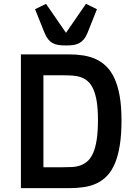

<svg xmlns="http://www.w3.org/2000/svg" viewBox="-20 -980 709 1000"><path d="M88.9 -696.8H338.9Q377.4 -696.8 412.8 -691.4Q448.2 -686 478.5 -672.4Q508.8 -658.7 533.7 -634.3Q558.6 -609.9 576.2 -571.8Q593.8 -533.7 603.3 -480Q612.8 -426.3 612.8 -354Q612.8 -279.3 604 -223.9Q595.2 -168.5 578.6 -129.2Q562 -89.8 538.1 -64.7Q514.2 -39.6 483.6 -25.1Q453.1 -10.7 416.7 -5.4Q380.4 0 338.9 0H88.9ZM307.1 -108.9Q332 -108.9 355.5 -110.1Q378.9 -111.3 399.2 -118.7Q419.4 -126 436.3 -140.9Q453.1 -155.8 465.1 -183.1Q477.1 -210.4 483.6 -252.2Q490.2 -293.9 490.2 -355Q490.2 -411.6 483.9 -450.9Q477.5 -490.2 465.8 -516.1Q454.1 -542 437.7 -556.4Q421.4 -570.8 400.9 -577.9Q380.4 -585 356.7 -586.4Q333 -587.9 307.1 -587.9H206.1V-108.9ZM323.7 -743.2Q302.2 -743.2 285.2 -745.6Q268.1 -748 254.6 -755.4Q241.2 -762.7 230.7 -775.6Q220.2 -788.6 211.9 -809.1L162.6 -932.1L219.7 -960L323.7 -809.1L427.7 -960L484.9 -932.1L436 -809.1Q427.7 -788.6 417 -775.6Q406.2 -762.7 392.8 -755.4Q379.4 -748 362.3 -745.6Q345.2 -743.2 323.7 -743.2Z"/></svg>

Font: Doppio One
Style: Regular
Weight: 400
Designer: Szymon Celej
Foundry: Szymon Celej
Version: Version 1.002